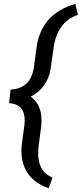

<svg xmlns="http://www.w3.org/2000/svg" viewBox="-20 -801 425 999"><path d="M233.4 178.2Q156.2 152.3 120.1 94Q84 35.6 93.3 -48.3L106.9 -149.4Q109.9 -173.3 107.4 -193.8Q99.1 -260.3 27.3 -264.2L35.2 -335Q141.1 -339.8 156.7 -454.6L171.9 -565.9Q200.7 -731.4 372.1 -780.8L385.3 -723.6Q281.7 -689.5 259.8 -559.1L243.2 -441.9Q227.1 -344.2 140.1 -298.3Q190.4 -260.7 195.3 -191.4Q196.8 -169.9 194.8 -148.9L179.7 -30.3L178.7 4.4L179.7 19.5Q188 97.2 253.4 123Z"/></svg>

Font: TypoPRO Roboto
Style: Italic
Weight: 400
Italic angle: -12°
Designer: Google
Version: Version 2.136; 2016